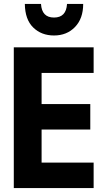

<svg xmlns="http://www.w3.org/2000/svg" viewBox="-20 -954 540 974"><path d="M50 0V-714H455V-584H191V-426H438V-297H191V-129H455V0ZM254 -774Q319 -774 360.5 -817Q402 -860 402 -934H320Q316 -865 254 -865Q192 -865 188 -934H106Q107 -855 148.5 -814.5Q190 -774 254 -774Z"/></svg>

Font: Noto Sans Mono Condensed Extra
Style: Regular
Weight: 800
Width: 3
Designer: Monotype Design Team
Foundry: Monotype Imaging Inc.
Version: Version 1.900